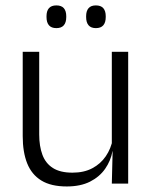

<svg xmlns="http://www.w3.org/2000/svg" viewBox="-20 -679 565 710"><path d="M125 -487.5V-181.5Q125 -138.5 136.8 -106.8Q148.5 -75 175.5 -57.8Q202.5 -40.5 248 -40.5Q290.5 -40.5 321.2 -56.8Q352 -73 371.2 -101.2Q390.5 -129.5 397 -164.5L409.5 -120H396Q389.5 -84.5 368.8 -54.8Q348 -25 312.8 -7.2Q277.5 10.5 227 10.5Q168.5 10.5 132.8 -11.5Q97 -33.5 80.5 -75Q64 -116.5 64 -175.5V-487.5ZM454 -487.5V0H393.5L396.5 -120.5L393.5 -123.5V-487.5ZM188.5 -575Q170 -575 161 -585.5Q152 -596 152 -616V-619Q152 -638.5 161 -648.8Q170 -659 188.5 -659Q207 -659 216 -648.8Q225 -638.5 225 -619V-616Q225 -596 216 -585.5Q207 -575 188.5 -575ZM334.5 -575Q316.5 -575 307.5 -585.5Q298.5 -596 298.5 -616V-619Q298.5 -638.5 307.5 -648.8Q316.5 -659 334.5 -659Q353 -659 362 -648.8Q371 -638.5 371 -619V-616Q371 -596 362 -585.5Q353 -575 334.5 -575Z"/></svg>

Font: Anek Gurmukhi Light
Style: Regular
Weight: 300
Designer: Sarang Kulkarni (Gurmukhi), Yesha Goshar (Latin)
Foundry: Ek Type
Version: Version 1.003